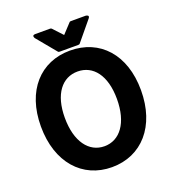

<svg xmlns="http://www.w3.org/2000/svg" viewBox="-152 -948 978 1087"><g transform="rotate(-20 337.0 -404.5)"><path d="M337 24C516 24 639 -113 639 -330C639 -546 516 -678 337 -678C159 -678 36 -546 36 -330C36 -113 159 24 337 24ZM337 -102C244 -102 180 -186 180 -330C180 -473 244 -552 337 -552C430 -552 494 -473 494 -330C494 -186 430 -102 337 -102ZM399 -833C396 -833 392 -832 390 -829L337 -772L284 -829C282 -831 279 -833 275 -833H185C160 -833 175 -812 175 -812L271 -696C273 -693 277 -692 281 -692H393C397 -692 401 -693 403 -696L499 -812C515 -831 489 -833 489 -833Z"/></g></svg>

Font: Falling Sky
Style: Bd
Weight: 700
Designer: Paul D. Hunt
Foundry: Adobe Systems Incorporated
Version: Version 1.02